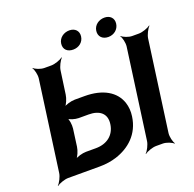

<svg xmlns="http://www.w3.org/2000/svg" viewBox="-153 -1040 1239 1224"><g transform="rotate(-20 466.5 -428.0)"><path d="M281 -505 303 -661C306 -685 325 -722 339 -735L337 -737C322 -725 283 -711 259 -711H211C187 -711 152 -725 141 -737L139 -735C149 -722 158 -685 155 -661L71 -50C68 -26 49 11 35 24L36 26C51 14 90 0 114 0H329C370 0 408 -6 443 -17C536 -47 615 -114 631 -230C636 -264 633 -295 624 -323C597 -406 514 -455 391 -455H324C300 -455 259 -444 245 -431L247 -429C262 -441 278 -481 281 -505ZM484 -231C474 -158 419 -118 345 -118H278C254 -118 213 -107 199 -94L201 -92C216 -104 232 -144 235 -168L251 -286C254 -310 249 -350 238 -362L235 -360C245 -347 284 -336 308 -336H375C447 -336 494 -302 484 -231ZM813 -50 897 -661C900 -685 919 -722 933 -735L931 -737C916 -725 877 -711 853 -711H807C783 -711 748 -725 737 -737L735 -735C745 -722 754 -685 751 -661L667 -50C664 -26 645 11 631 24L632 26C647 14 686 0 710 0H756C780 0 815 14 826 26L829 24C819 11 810 -26 813 -50ZM425 -758C463 -758 495 -782 500 -820C505 -857 480 -882 442 -882C404 -882 370 -858 365 -820C360 -781 386 -758 425 -758ZM663 -757C701 -757 733 -782 738 -820C743 -857 718 -882 680 -882C642 -882 608 -858 603 -820C598 -782 624 -757 663 -757Z"/></g></svg>

Font: Asimov
Style: EdgeIt
Weight: 500
Designer: Google
Version: Version 2.000980: 2014